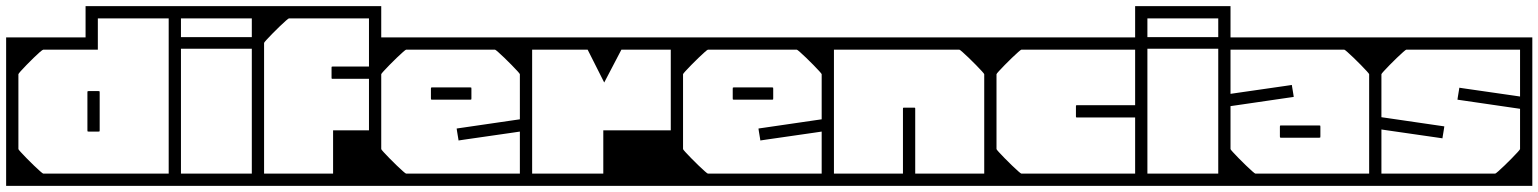

<svg xmlns="http://www.w3.org/2000/svg" viewBox="-40 -606 5016 626"><path d="M-20 -358H20Q20 -330.5 20 -314Q20 -297.5 20 -282.2Q20 -267 20 -243Q20 -243 20 -243Q20 -243 20 -243Q20 -243 20 -243Q20 -243 20 -243Q20 -218 20 -205Q20 -192 20 -183.2Q20 -174.5 20 -162.8Q20 -151 20 -128H-20ZM550 -358V-128H510Q510 -151 510 -162.8Q510 -174.5 510 -183.2Q510 -192 510 -205Q510 -218 510 -243Q510 -243 510 -243Q510 -243 510 -243Q510 -243 510 -243Q510 -243 510 -243Q510 -267 510 -282.2Q510 -297.5 510 -314Q510 -330.5 510 -358ZM-20 -279H20V-120Q20 -118.5 27.8 -110Q35.5 -101.5 47 -89.8Q58.5 -78 70.5 -66.5Q82.5 -55 91 -47.5Q99.5 -40 101 -40Q101 -40 101 -40Q101 -40 101 -40Q101 -40 101 -40Q101 -40 118.2 -40Q135.5 -40 161 -40Q186.5 -40 212 -40Q237.5 -40 254.8 -40Q272 -40 272 -40Q272 -30.5 272 -20.2Q272 -10 272 0Q272 0 272 0Q272 0 272 0Q272 0 272 0Q272 0 272 0Q272 0 272 0Q268.5 0 246 0Q223.5 0 190.2 0Q157 0 120.8 0Q84.5 0 52.5 0Q20.5 0 0.2 0Q-20 0 -20 0Q-20 0 -20 0Q-20 0 -20 0Q-20 0 -20 0Q-20 0 -20 0Q-20 0 -20 -20.2Q-20 -40.5 -20 -72.2Q-20 -104 -20 -139.5Q-20 -175 -20 -206.8Q-20 -238.5 -20 -258.8Q-20 -279 -20 -279ZM550 -296H510V-546Q510 -546 510 -546Q510 -546 510 -546Q510 -546 492 -546Q474 -546 450.5 -546Q427 -546 409 -546Q391 -546 391 -546Q391 -546 374 -546Q357 -546 335 -546Q313 -546 296 -546Q279 -546 279 -546Q279 -546 279 -546Q279 -546 279 -546V-444Q279 -444 279 -444Q279 -444 279 -444Q279 -444 279 -444Q279 -444 279 -444Q279 -444 264 -444Q249 -444 226 -444Q203 -444 177.8 -444Q152.5 -444 131.8 -444Q111 -444 101 -444Q101 -444 101 -444Q101 -444 101 -444Q101 -444 101 -444Q99 -444 90.2 -436.5Q81.5 -429 69.8 -417.5Q58 -406 46.5 -394.2Q35 -382.5 27.5 -374Q20 -365.5 20 -364Q20 -364 20 -364Q20 -364 20 -364V-287H-20V-484Q18.5 -484 46.2 -484Q74 -484 95.8 -484Q117.5 -484 136 -484Q154.5 -484 174 -484Q189.5 -484 203.2 -484Q217 -484 226.5 -484Q236 -484 239 -484V-586Q239 -586 254 -586Q269 -586 291.2 -586Q313.5 -586 336 -586Q358.5 -586 374.2 -586Q390 -586 391 -586Q391 -586 391 -586Q391 -586 391 -586Q391 -586 391 -586Q391 -586 391 -586Q391 -586 391 -586Q391 -586 391 -586Q391 -586 391 -586Q391 -586 391 -586Q391 -586 391 -586Q391 -586 391 -586Q392 -586 408.5 -586Q425 -586 448.5 -586Q472 -586 495.2 -586Q518.5 -586 534.2 -586Q550 -586 550 -586ZM550 -279Q550 -279 550 -258.8Q550 -238.5 550 -206.8Q550 -175 550 -139.5Q550 -104 550 -72.2Q550 -40.5 550 -20.2Q550 0 550 0Q550 0 550 0Q550 0 550 0Q550 0 550 0Q550 0 550 0Q550 0 529 0Q508 0 474.8 0Q441.5 0 404 0Q366.5 0 333.2 0Q300 0 279 0Q258 0 258 0Q258 0 258 0Q258 0 258 0Q258 0 258 0Q258 0 258 0Q258 0 258 0Q258 -10 258 -20.2Q258 -30.5 258 -40Q258 -40 276.2 -40Q294.5 -40 323.2 -40Q352 -40 384 -40Q416 -40 444.8 -40Q473.5 -40 491.8 -40Q510 -40 510 -40Q510 -40 510 -40Q510 -40 510 -40Q510 -40 510 -40Q510 -40 510 -40Q510 -40 510 -40Q510 -40 510 -40Q510 -40 510 -40Q510 -40 510 -40Q510 -40 510 -40Q510 -40 510 -40Q510 -40 510 -40Q510 -40 510 -40Q510 -40 510 -40Q510 -40 510 -57.2Q510 -74.5 510 -101.8Q510 -129 510 -159.5Q510 -190 510 -217.2Q510 -244.5 510 -261.8Q510 -279 510 -279ZM245 -181Q245 -181 245 -199.8Q245 -218.5 245 -243Q245 -267.5 245 -286.2Q245 -305 245 -305Q245 -305 245 -305Q245 -305 245 -305Q245 -308 245.5 -308.5Q246 -309 249 -309Q254.5 -309 259.8 -309Q265 -309 270.2 -309Q275.5 -309 281 -309Q284 -309 284.5 -308.5Q285 -308 285 -305Q285 -305 285 -305Q285 -305 285 -305Q285 -305 285 -286.2Q285 -267.5 285 -243Q285 -218.5 285 -199.8Q285 -181 285 -181Q285 -181 285 -181Q285 -181 285 -181Q285 -181 285 -181Q285 -181 285 -181Q285 -181 285 -181Q285 -181 285 -181Q285 -181 285 -181Q285 -178 284.5 -177.5Q284 -177 281 -177Q273 -177 265.2 -177Q257.5 -177 249 -177Q246 -177 245.5 -177.5Q245 -178 245 -181Q245 -181 245 -181Q245 -181 245 -181Q245 -181 245 -181Q245 -181 245 -181Q245 -181 245 -181Q245 -181 245 -181Q245 -181 245 -181Z M821 -249Q821 -228.5 821 -204.2Q821 -180 821 -153.8Q821 -127.5 821 -100.8Q821 -74 821 -48.5Q821 -23 821 0Q821 0 805.2 0Q789.5 0 766.2 0Q743 0 719.8 0Q696.5 0 680.8 0Q665 0 665 0Q665 0 665 0Q665 0 665 0Q665 0 665 0Q665 0 665 0Q661.5 -7.5 661.5 -20Q661.5 -32.5 665 -40Q675.5 -40 688.5 -40Q701.5 -40 716.2 -40Q731 -40 747.5 -40Q764 -40 781 -40Q781 -40 781 -40Q781 -40 781 -40Q781 -40 781 -40Q781 -40 781 -40Q781 -40 781 -40Q781 -40 781 -40Q781 -40 781 -40Q781 -40 781 -40Q781 -40 781 -61Q781 -82 781 -113.2Q781 -144.5 781 -175.8Q781 -207 781 -228Q781 -249 781 -249ZM510 -249H550Q550 -249 550 -228Q550 -207 550 -175.8Q550 -144.5 550 -113.2Q550 -82 550 -61Q550 -40 550 -40Q550 -40 550 -40Q550 -40 550 -40Q550 -40 550 -40Q550 -40 550 -40Q550 -40 550 -40Q550 -40 550 -40Q550 -40 550 -40Q550 -40 550 -40Q567.5 -40 583.8 -40Q600 -40 614.8 -40Q629.5 -40 642.5 -40Q655.5 -40 666 -40Q670 -32.5 670 -20Q670 -7.5 666 0Q666 0 666 0Q666 0 666 0Q666 0 666 0Q666 0 666 0Q666 0 650.2 0Q634.5 0 611.2 0Q588 0 564.8 0Q541.5 0 525.8 0Q510 0 510 0Q510 -23 510 -48.5Q510 -74 510 -100.8Q510 -127.5 510 -153.8Q510 -180 510 -204.2Q510 -228.5 510 -249ZM510 -358H550Q550 -330.5 550 -314Q550 -297.5 550 -282.2Q550 -267 550 -243Q550 -243 550 -243Q550 -243 550 -243Q550 -243 550 -243Q550 -243 550 -243Q550 -218 550 -205Q550 -192 550 -183.2Q550 -174.5 550 -162.8Q550 -151 550 -128H510ZM821 -358V-128H781Q781 -151 781 -162.8Q781 -174.5 781 -183.2Q781 -192 781 -205Q781 -218 781 -243Q781 -243 781 -243Q781 -243 781 -243Q781 -243 781 -243Q781 -243 781 -243Q781 -267 781 -282.2Q781 -297.5 781 -314Q781 -330.5 781 -358ZM821 -337H781Q781 -337 781 -358Q781 -379 781 -410.2Q781 -441.5 781 -472.8Q781 -504 781 -525Q781 -546 781 -546Q781 -546 781 -546Q781 -546 781 -546Q781 -546 781 -546Q781 -546 781 -546Q781 -546 781 -546Q781 -546 781 -546Q781 -546 781 -546Q781 -546 781 -546Q764 -546 747.5 -546Q731 -546 716.2 -546Q701.5 -546 688.5 -546Q675.5 -546 665 -546Q661.5 -553.5 661.5 -566Q661.5 -578.5 665 -586Q665 -586 665 -586Q665 -586 665 -586Q665 -586 665 -586Q665 -586 665 -586Q665 -586 680.8 -586Q696.5 -586 719.8 -586Q743 -586 766.2 -586Q789.5 -586 805.2 -586Q821 -586 821 -586Q821 -563 821 -537.5Q821 -512 821 -485.2Q821 -458.5 821 -432.2Q821 -406 821 -381.8Q821 -357.5 821 -337ZM510 -337Q510 -357.5 510 -381.8Q510 -406 510 -432.2Q510 -458.5 510 -485.2Q510 -512 510 -537.5Q510 -563 510 -586Q510 -586 525.8 -586Q541.5 -586 564.8 -586Q588 -586 611.2 -586Q634.5 -586 650.2 -586Q666 -586 666 -586Q666 -586 666 -586Q666 -586 666 -586Q666 -586 666 -586Q666 -586 666 -586Q670 -578.5 670 -566Q670 -553.5 666 -546Q655.5 -546 642.5 -546Q629.5 -546 614.8 -546Q600 -546 583.8 -546Q567.5 -546 550 -546Q550 -546 550 -546Q550 -546 550 -546Q550 -546 550 -546Q550 -546 550 -546Q550 -546 550 -546Q550 -546 550 -546Q550 -546 550 -546Q550 -546 550 -546Q550 -546 550 -525Q550 -504 550 -472.8Q550 -441.5 550 -410.2Q550 -379 550 -358Q550 -337 550 -337ZM821 -307H781Q781 -322 781 -337.8Q781 -353.5 781 -367Q781 -380.5 781 -388.8Q781 -397 781 -397Q781 -397 781 -397Q781 -397 781 -397Q781 -397 781 -398.5Q781 -400 781 -404.8Q781 -409.5 781 -419.8Q781 -430 781 -447Q781 -447 781 -447Q781 -447 781 -447Q781 -447 763.8 -447Q746.5 -447 723.5 -447Q700.5 -447 683.2 -447Q666 -447 666 -447Q666 -447 666 -452.8Q666 -458.5 666 -466Q666 -473.5 666 -479.2Q666 -485 666 -485Q673 -485 681.5 -485Q690 -485 702.8 -485Q715.5 -485 733.5 -485Q751.5 -485 777 -485Q780.5 -485 787.5 -485Q794.5 -485 801 -485Q807.5 -485 810 -485Q812 -485 813.8 -485Q815.5 -485 817.2 -485Q819 -485 821 -485Q821 -469.5 821 -445.5Q821 -421.5 821 -395Q821 -368.5 821 -345Q821 -321.5 821 -307ZM510 -307Q510 -321.5 510 -345Q510 -368.5 510 -395Q510 -421.5 510 -445.5Q510 -469.5 510 -485Q512 -485 513.8 -485Q515.5 -485 517.2 -485Q519 -485 521 -485Q523.5 -485 530 -485Q536.5 -485 543.5 -485Q550.5 -485 554 -485Q571 -485 584.8 -485Q598.5 -485 609.2 -485Q620 -485 628.8 -485Q637.5 -485 644.2 -485Q651 -485 656.2 -485Q661.5 -485 666 -485Q666 -485 666 -479.2Q666 -473.5 666 -466Q666 -458.5 666 -452.8Q666 -447 666 -447Q666 -447 654.2 -447Q642.5 -447 625.2 -447Q608 -447 590.8 -447Q573.5 -447 561.8 -447Q550 -447 550 -447Q550 -447 550 -447Q550 -447 550 -447Q550 -430 550 -419.8Q550 -409.5 550 -404.8Q550 -400 550 -398.5Q550 -397 550 -397Q550 -397 550 -397Q550 -397 550 -397Q550 -397 550 -388.8Q550 -380.5 550 -367Q550 -353.5 550 -337.8Q550 -322 550 -307Z M1041 -385Q1041 -387 1041.2 -387.8Q1041.5 -388.5 1042.2 -388.8Q1043 -389 1045 -389Q1045 -389 1060.5 -389Q1076 -389 1099 -389Q1122 -389 1145 -389Q1168 -389 1183.5 -389Q1199 -389 1199 -389Q1199 -389 1199 -389Q1199 -389 1199 -389Q1199 -389 1199 -389Q1199 -389 1199 -389Q1199 -389 1199 -389Q1202 -389 1202.5 -388.5Q1203 -388 1203 -385Q1203 -385 1203 -381.8Q1203 -378.5 1203 -373.8Q1203 -369 1203 -364.2Q1203 -359.5 1203 -356.2Q1203 -353 1203 -353Q1203 -350 1202.5 -349.5Q1202 -349 1199 -349Q1199 -349 1199 -349Q1199 -349 1199 -349Q1199 -349 1199 -349Q1199 -349 1199 -349Q1199 -349 1199 -349Q1199 -349 1183.5 -349Q1168 -349 1145 -349Q1122 -349 1099 -349Q1076 -349 1060.5 -349Q1045 -349 1045 -349Q1043 -349 1042.2 -349.2Q1041.5 -349.5 1041.2 -350.2Q1041 -351 1041 -353Q1041 -353 1041 -361Q1041 -369 1041 -377Q1041 -385 1041 -385ZM781 -307Q781 -330 781 -352.8Q781 -375.5 781 -398.5Q781 -421.5 781 -444.8Q781 -468 781 -491.2Q781 -514.5 781 -538.2Q781 -562 781 -586Q781 -586 781 -586Q781 -586 781 -586Q781 -586 803 -586Q825 -586 857.5 -586Q890 -586 922.5 -586Q955 -586 977 -586Q999 -586 999 -586Q999 -586 999 -586Q999 -586 999 -586Q999 -586 999 -586Q999 -586 999 -586Q999 -586 999 -586Q999 -576.5 999 -566.2Q999 -556 999 -546Q997.5 -546 989 -546Q980.5 -546 968.5 -546Q956.5 -546 943.2 -546Q930 -546 919 -546Q908 -546 902 -546Q902 -546 902 -546Q902 -546 902 -546Q902 -546 902 -546Q900.5 -546 892 -538.5Q883.5 -531 871.5 -519.5Q859.5 -508 848 -496.2Q836.5 -484.5 828.8 -476Q821 -467.5 821 -466V-307ZM1203 -307H1163Q1163 -307 1163 -331.2Q1163 -355.5 1163 -391Q1163 -426.5 1163 -462Q1163 -497.5 1163 -521.8Q1163 -546 1163 -546Q1163 -546 1163 -546Q1163 -546 1163 -546Q1163 -546 1163 -546Q1163 -546 1163 -546Q1163 -546 1163 -546Q1163 -546 1163 -546Q1163 -546 1163 -546Q1163 -546 1163 -546Q1163 -546 1163 -546Q1163 -546 1163 -546Q1163 -546 1163 -546Q1163 -546 1145 -546Q1127 -546 1100.5 -546Q1074 -546 1047.5 -546Q1021 -546 1003 -546Q985 -546 985 -546Q985 -556 985 -566.2Q985 -576.5 985 -586Q985 -586 985 -586Q985 -586 985 -586Q985 -586 985 -586Q985 -586 985 -586Q985 -586 985 -586Q985 -586 1007 -586Q1029 -586 1061.5 -586Q1094 -586 1126.5 -586Q1159 -586 1181 -586Q1203 -586 1203 -586Q1203 -586 1203 -586Q1203 -586 1203 -586Q1203 -586 1203 -586Q1203 -586 1203 -565.8Q1203 -545.5 1203 -513.8Q1203 -482 1203 -446.5Q1203 -411 1203 -379.2Q1203 -347.5 1203 -327.2Q1203 -307 1203 -307ZM985 0Q985 0 985 0Q985 0 985 0Q985 0 985 0Q985 0 985 0Q985 0 985 0Q984 0 963 0Q942 0 911.8 0Q881.5 0 851.5 0Q821.5 0 801.2 0Q781 0 781 0Q781 0 781 0Q781 0 781 0Q781 0 781 0Q781 -37 781 -74.5Q781 -112 781 -147.2Q781 -182.5 781 -213.2Q781 -244 781 -268H821V-40Q821 -40 821 -40Q821 -40 821 -40Q821 -40 821 -40Q821 -40 821 -40Q821 -40 821 -40Q821 -40 821 -40Q821 -40 837.8 -40Q854.5 -40 876.5 -40Q898.5 -40 915.2 -40Q932 -40 932 -40Q932 -40 949.2 -40Q966.5 -40 989 -40Q1011.5 -40 1028.8 -40Q1046 -40 1046 -40Q1046 -40 1046 -40Q1046 -40 1046 -40Q1046 -40 1046 -40Q1046 -40 1046 -40Q1046 -40 1046 -54.2Q1046 -68.5 1046 -89.5Q1046 -110.5 1046 -131.5Q1046 -152.5 1046 -166.8Q1046 -181 1046 -181Q1046 -181 1046 -181Q1046 -181 1046 -181Q1046 -181 1046 -181Q1046 -181 1046 -181Q1046 -181 1046 -181Q1046 -181 1063.8 -181Q1081.5 -181 1104.5 -181Q1127.5 -181 1145.2 -181Q1163 -181 1163 -181Q1163 -181 1163 -181Q1163 -181 1163 -181Q1163 -181 1163 -181Q1163 -181 1163 -194Q1163 -207 1163 -226Q1163 -245 1163 -264Q1163 -283 1163 -296Q1163 -309 1163 -309Q1163 -309 1163 -309Q1163 -309 1163 -309H1203Q1203 -290.5 1203 -272.5Q1203 -254.5 1203 -224.2Q1203 -194 1203 -141Q1203 -88 1203 0Q1203 0 1203 0Q1203 0 1203 0Q1203 0 1181.2 0Q1159.5 0 1127.5 0Q1095.5 0 1063.2 0Q1031 0 1008.5 0Q986 0 985 0Q985 0 985 0Q985 0 985 0Q985 0 985 0Q985 0 985 0Q985 0 985 0ZM781 -358H821Q821 -330.5 821 -314Q821 -297.5 821 -282.2Q821 -267 821 -243Q821 -243 821 -243Q821 -243 821 -243Q821 -243 821 -243Q821 -243 821 -243Q821 -218 821 -205Q821 -192 821 -183.2Q821 -174.5 821 -162.8Q821 -151 821 -128H781Z M1163 -205Q1163 -228 1163 -257Q1163 -286 1163 -317.5Q1163 -349 1163 -378.5Q1163 -408 1163 -432Q1163 -456 1163 -470Q1163 -484 1163 -484Q1163 -484 1163 -484Q1163 -484 1163 -484Q1163 -484 1163 -484Q1163 -484 1163 -484Q1163 -484 1182.8 -484Q1202.5 -484 1233.2 -484Q1264 -484 1299 -484Q1334 -484 1364.8 -484Q1395.5 -484 1415.2 -484Q1435 -484 1435 -484Q1435 -484 1435 -484Q1435 -484 1435 -484Q1435 -484 1435 -484Q1435 -484 1435 -484Q1435 -484 1435 -484Q1435 -474.5 1435 -464.2Q1435 -454 1435 -444Q1432.5 -444 1418.5 -444Q1404.5 -444 1384.2 -444Q1364 -444 1343.2 -444Q1322.5 -444 1306.2 -444Q1290 -444 1284 -444Q1284 -444 1284 -444Q1284 -444 1284 -444Q1284 -444 1284 -444Q1284 -444 1284 -444Q1282.5 -444 1274 -436.5Q1265.5 -429 1253.5 -417.5Q1241.5 -406 1230 -394.2Q1218.5 -382.5 1210.8 -374Q1203 -365.5 1203 -364V-205ZM1163 -357H1203Q1203 -329.5 1203 -313Q1203 -296.5 1203 -281.2Q1203 -266 1203 -242Q1203 -242 1203 -242Q1203 -242 1203 -242Q1203 -242 1203 -242Q1203 -242 1203 -242Q1203 -217 1203 -204Q1203 -191 1203 -182.2Q1203 -173.5 1203 -161.8Q1203 -150 1203 -127H1163ZM1163 -279H1203V-120Q1203 -118.5 1210.8 -110Q1218.5 -101.5 1230 -89.8Q1241.5 -78 1253.5 -66.5Q1265.5 -55 1274 -47.5Q1282.5 -40 1284 -40Q1284 -40 1284 -40Q1284 -40 1284 -40Q1284 -40 1284 -40Q1284 -40 1284 -40Q1290 -40 1306.2 -40Q1322.5 -40 1343.2 -40Q1364 -40 1384.2 -40Q1404.5 -40 1418.5 -40Q1432.5 -40 1435 -40Q1435 -30.5 1435 -20.2Q1435 -10 1435 0Q1435 0 1435 0Q1435 0 1435 0Q1435 0 1435 0Q1435 0 1435 0Q1435 0 1435 0Q1435 0 1415.2 0Q1395.5 0 1364.8 0Q1334 0 1299 0Q1264 0 1233.2 0Q1202.5 0 1182.8 0Q1163 0 1163 0Q1163 0 1163 0Q1163 0 1163 0Q1163 0 1163 0Q1163 0 1163 0Q1163 0 1163 -14Q1163 -28 1163 -52Q1163 -76 1163 -105.5Q1163 -135 1163 -166.2Q1163 -197.5 1163 -227Q1163 -256.5 1163 -279ZM1695 -205H1655V-364Q1655 -365.5 1647.2 -374Q1639.5 -382.5 1628 -394.2Q1616.5 -406 1604.5 -417.5Q1592.5 -429 1584 -436.5Q1575.5 -444 1574 -444Q1574 -444 1574 -444Q1574 -444 1574 -444Q1574 -444 1574 -444Q1574 -444 1574 -444Q1568 -444 1551.8 -444Q1535.5 -444 1514.8 -444Q1494 -444 1473.8 -444Q1453.5 -444 1439.5 -444Q1425.5 -444 1423 -444Q1423 -454 1423 -464.2Q1423 -474.5 1423 -484Q1423 -484 1423 -484Q1423 -484 1423 -484Q1423 -484 1423 -484Q1423 -484 1423 -484Q1423 -484 1423 -484Q1423 -484 1442.8 -484Q1462.5 -484 1493.2 -484Q1524 -484 1559 -484Q1594 -484 1624.8 -484Q1655.5 -484 1675.2 -484Q1695 -484 1695 -484Q1695 -484 1695 -484Q1695 -484 1695 -484Q1695 -484 1695 -484Q1695 -484 1695 -484Q1695 -484 1695 -470Q1695 -456 1695 -432Q1695 -408 1695 -378.5Q1695 -349 1695 -317.5Q1695 -286 1695 -257Q1695 -228 1695 -205ZM1695 -249Q1695 -249 1695 -231Q1695 -213 1695 -184.8Q1695 -156.5 1695 -124.5Q1695 -92.5 1695 -64.2Q1695 -36 1695 -18Q1695 0 1695 0Q1695 0 1695 0Q1695 0 1695 0Q1695 0 1695 0Q1695 0 1695 0Q1695 0 1675.2 0Q1655.5 0 1624.8 0Q1594 0 1559 0Q1524 0 1493.2 0Q1462.5 0 1442.8 0Q1423 0 1423 0Q1423 0 1423 0Q1423 0 1423 0Q1423 0 1423 0Q1423 0 1423 0Q1423 0 1423 0Q1423 -10 1423 -20.2Q1423 -30.5 1423 -40Q1423 -40 1446.5 -40Q1470 -40 1504.5 -40Q1539 -40 1573.5 -40Q1608 -40 1631.5 -40Q1655 -40 1655 -40Q1655 -40 1655 -40Q1655 -40 1655 -40Q1655 -40 1655 -40Q1655 -40 1655 -40Q1655 -40 1655 -40Q1655 -40 1655 -40Q1655 -40 1655 -40Q1655 -40 1655 -40Q1655 -40 1655 -40Q1655 -40 1655 -40Q1655 -40 1655 -40Q1655 -40 1655 -61Q1655 -82 1655 -113.2Q1655 -144.5 1655 -175.8Q1655 -207 1655 -228Q1655 -249 1655 -249ZM1493 -321Q1493 -321 1493 -321Q1493 -321 1493 -321Q1493 -321 1493 -321Q1493 -321 1493 -321Q1493 -321 1493 -321Q1493 -321 1493 -321Q1493 -321 1493 -321Q1496 -321 1496.5 -320.5Q1497 -320 1497 -317Q1497 -311.5 1497 -306.2Q1497 -301 1497 -295.8Q1497 -290.5 1497 -285Q1497 -282 1496.5 -281.5Q1496 -281 1493 -281Q1493 -281 1493 -281Q1493 -281 1493 -281Q1493 -281 1493 -281Q1493 -281 1493 -281Q1493 -281 1493 -281Q1493 -281 1493 -281Q1493 -281 1493 -281Q1493 -281 1474.2 -281Q1455.5 -281 1431 -281Q1406.5 -281 1387.8 -281Q1369 -281 1369 -281Q1369 -281 1369 -281Q1369 -281 1369 -281Q1366 -281 1365.5 -281.5Q1365 -282 1365 -285Q1365 -290.5 1365 -295.8Q1365 -301 1365 -306.2Q1365 -311.5 1365 -317Q1365 -320 1365.5 -320.5Q1366 -321 1369 -321Q1369 -321 1369 -321Q1369 -321 1369 -321Q1369 -321 1387.8 -321Q1406.5 -321 1431 -321Q1455.5 -321 1474.2 -321Q1493 -321 1493 -321ZM1674 -163H1655Q1655 -163 1655 -166.5Q1655 -170 1655 -173.5Q1655 -177 1655 -177Q1655 -177 1634.8 -174Q1614.5 -171 1584.8 -166.8Q1555 -162.5 1525.2 -158.2Q1495.5 -154 1475.2 -151Q1455 -148 1455 -148Q1455 -148 1454.8 -150Q1454.5 -152 1453.8 -156.2Q1453 -160.5 1452 -167Q1451 -173.5 1450.2 -178Q1449.5 -182.5 1449.2 -184.8Q1449 -187 1449 -187Q1449 -187 1469.8 -190Q1490.5 -193 1521.2 -197.5Q1552 -202 1582.8 -206.5Q1613.5 -211 1634.2 -214Q1655 -217 1655 -217Q1655 -217 1655 -221.8Q1655 -226.5 1655 -231.2Q1655 -236 1655 -236H1674Z M1941 0Q1941 0 1941 0Q1941 0 1941 0Q1941 0 1941 0Q1941 0 1941 0Q1941 0 1941 0Q1941 0 1941 0Q1939 0 1917.5 0Q1896 0 1863.5 0Q1831 0 1795 0Q1759 0 1727 0Q1695 0 1675 0Q1655 0 1655 0Q1655 0 1655 0Q1655 0 1655 0Q1655 0 1655 0V-258H1695V-40Q1695 -40 1695 -40Q1695 -40 1695 -40Q1695 -40 1695 -40Q1695 -40 1712.5 -40Q1730 -40 1753 -40Q1776 -40 1793.5 -40Q1811 -40 1811 -40Q1811 -40 1811 -40Q1811 -40 1811 -40Q1811 -40 1811 -40Q1811 -40 1811 -40Q1811 -40 1811 -40Q1811 -40 1828.5 -40Q1846 -40 1869 -40Q1892 -40 1909.5 -40Q1927 -40 1927 -40Q1927 -40 1927 -40Q1927 -40 1927 -40Q1927 -40 1927 -42.5Q1927 -45 1927 -57.5Q1927 -70 1927 -99Q1927 -128 1927 -181Q1927 -181 1927 -181Q1927 -181 1927 -181Q1927 -181 1927 -181Q1927 -181 1927 -181Q1927 -181 1927 -181Q1927 -181 1949.2 -181Q1971.5 -181 2004.2 -181Q2037 -181 2069.8 -181Q2102.5 -181 2124.8 -181Q2147 -181 2147 -181Q2147 -181 2147 -181Q2147 -181 2147 -181Q2147 -181 2147 -181Q2147 -181 2147 -181Q2147 -181 2147 -181Q2147 -181 2147 -197Q2147 -213 2147 -236.5Q2147 -260 2147 -283.5Q2147 -307 2147 -323Q2147 -339 2147 -339Q2147 -339 2147 -339Q2147 -339 2147 -339Q2147 -339 2147 -339Q2147 -339 2147 -339Q2147 -339 2147 -339H2187V0Q2187 0 2169.8 0Q2152.5 0 2125 0Q2097.5 0 2066.2 0Q2035 0 2007 0Q1979 0 1960.8 0Q1942.5 0 1941 0Q1941 0 1941 0Q1941 0 1941 0Q1941 0 1941 0Q1941 0 1941 0ZM1655 -235Q1655 -235 1655 -253Q1655 -271 1655 -299.2Q1655 -327.5 1655 -359.5Q1655 -391.5 1655 -419.8Q1655 -448 1655 -466Q1655 -484 1655 -484Q1655 -484 1655 -484Q1655 -484 1655 -484Q1655 -484 1655 -484Q1655 -484 1674.8 -484Q1694.5 -484 1726 -484Q1757.5 -484 1792.5 -484Q1827.5 -484 1859 -484Q1890.5 -484 1910.2 -484Q1930 -484 1930 -484Q1930 -484 1930 -484Q1930 -484 1930 -484Q1930 -484 1930 -484Q1930 -484 1930 -484Q1930 -484 1930 -484Q1930 -484 1930 -484Q1930 -484 1930 -484Q1930 -484 1930 -484Q1930 -484 1930 -484Q1930 -478.5 1930 -465Q1930 -451.5 1930 -434Q1930 -416.5 1930 -398Q1930 -379.5 1930 -363.2Q1930 -347 1930 -337Q1930 -337 1921.8 -353.2Q1913.5 -369.5 1903 -390.5Q1892.5 -411.5 1884.2 -427.8Q1876 -444 1876 -444Q1876 -444 1857.8 -444Q1839.5 -444 1812.5 -444Q1785.5 -444 1758.5 -444Q1731.5 -444 1713.2 -444Q1695 -444 1695 -444Q1695 -444 1695 -444Q1695 -444 1695 -444Q1695 -444 1695 -444Q1695 -444 1695 -444Q1695 -444 1695 -444Q1695 -444 1695 -444Q1695 -444 1695 -444Q1695 -444 1695 -444Q1695 -444 1695 -444Q1695 -444 1695 -444Q1695 -444 1695 -444Q1695 -444 1695 -423Q1695 -402 1695 -370.8Q1695 -339.5 1695 -308.2Q1695 -277 1695 -256Q1695 -235 1695 -235ZM2187 -283H2147Q2147 -283 2147 -283Q2147 -283 2147 -283Q2147 -283 2147 -283Q2147 -283 2147 -283Q2147 -283 2147 -284.5Q2147 -286 2147 -293.2Q2147 -300.5 2147 -317.5Q2147 -334.5 2147 -365Q2147 -395.5 2147 -444Q2147 -444 2147 -444Q2147 -444 2147 -444Q2147 -444 2147 -444Q2147 -444 2147 -444Q2147 -444 2135.2 -444Q2123.5 -444 2105.2 -444Q2087 -444 2066.5 -444Q2046 -444 2027.8 -444Q2009.5 -444 1997.8 -444Q1986 -444 1986 -444Q1986 -444 1977.5 -427.8Q1969 -411.5 1958 -390.5Q1947 -369.5 1938.5 -353.2Q1930 -337 1930 -337Q1930 -337 1930 -337Q1930 -337 1930 -337Q1930 -337 1930 -337Q1930 -337 1927.8 -353.2Q1925.5 -369.5 1922.8 -390.5Q1920 -411.5 1917.8 -427.8Q1915.5 -444 1915.5 -444Q1915.5 -444 1915.5 -448Q1915.5 -452 1915.5 -458Q1915.5 -464 1915.5 -470Q1915.5 -476 1915.5 -480Q1915.5 -484 1915.5 -484Q1915.5 -484 1915.5 -484Q1915.5 -484 1915.5 -484Q1915.5 -484 1915.5 -484Q1915.5 -484 1915.5 -484Q1915.5 -484 1935 -484Q1954.5 -484 1985.5 -484Q2016.5 -484 2051.2 -484Q2086 -484 2117 -484Q2148 -484 2167.5 -484Q2187 -484 2187 -484Q2187 -484 2187 -484Q2187 -484 2187 -484Q2187 -484 2187 -484Q2187 -484 2187 -484Q2187 -484 2187 -484Q2187 -484 2187 -484Q2187 -484 2187 -484Q2187 -484 2187 -484Q2187 -484 2187 -484Q2187 -484 2187 -484Q2187 -484 2187 -484Q2187 -484 2187 -484Q2187 -484 2187 -469.5Q2187 -455 2187 -432Q2187 -409 2187 -383.5Q2187 -358 2187 -335Q2187 -312 2187 -297.5Q2187 -283 2187 -283Z M2147 -205Q2147 -228 2147 -257Q2147 -286 2147 -317.5Q2147 -349 2147 -378.5Q2147 -408 2147 -432Q2147 -456 2147 -470Q2147 -484 2147 -484Q2147 -484 2147 -484Q2147 -484 2147 -484Q2147 -484 2147 -484Q2147 -484 2147 -484Q2147 -484 2166.8 -484Q2186.5 -484 2217.2 -484Q2248 -484 2283 -484Q2318 -484 2348.8 -484Q2379.5 -484 2399.2 -484Q2419 -484 2419 -484Q2419 -484 2419 -484Q2419 -484 2419 -484Q2419 -484 2419 -484Q2419 -484 2419 -484Q2419 -484 2419 -484Q2419 -474.5 2419 -464.2Q2419 -454 2419 -444Q2416.5 -444 2402.5 -444Q2388.5 -444 2368.2 -444Q2348 -444 2327.2 -444Q2306.5 -444 2290.2 -444Q2274 -444 2268 -444Q2268 -444 2268 -444Q2268 -444 2268 -444Q2268 -444 2268 -444Q2268 -444 2268 -444Q2266.5 -444 2258 -436.5Q2249.5 -429 2237.5 -417.5Q2225.5 -406 2214 -394.2Q2202.5 -382.5 2194.8 -374Q2187 -365.5 2187 -364V-205ZM2147 -357H2187Q2187 -329.5 2187 -313Q2187 -296.5 2187 -281.2Q2187 -266 2187 -242Q2187 -242 2187 -242Q2187 -242 2187 -242Q2187 -242 2187 -242Q2187 -242 2187 -242Q2187 -217 2187 -204Q2187 -191 2187 -182.2Q2187 -173.5 2187 -161.8Q2187 -150 2187 -127H2147ZM2147 -279H2187V-120Q2187 -118.5 2194.8 -110Q2202.5 -101.5 2214 -89.8Q2225.5 -78 2237.5 -66.5Q2249.5 -55 2258 -47.5Q2266.5 -40 2268 -40Q2268 -40 2268 -40Q2268 -40 2268 -40Q2268 -40 2268 -40Q2268 -40 2268 -40Q2274 -40 2290.2 -40Q2306.5 -40 2327.2 -40Q2348 -40 2368.2 -40Q2388.5 -40 2402.5 -40Q2416.5 -40 2419 -40Q2419 -30.5 2419 -20.2Q2419 -10 2419 0Q2419 0 2419 0Q2419 0 2419 0Q2419 0 2419 0Q2419 0 2419 0Q2419 0 2419 0Q2419 0 2399.2 0Q2379.5 0 2348.8 0Q2318 0 2283 0Q2248 0 2217.2 0Q2186.5 0 2166.8 0Q2147 0 2147 0Q2147 0 2147 0Q2147 0 2147 0Q2147 0 2147 0Q2147 0 2147 0Q2147 0 2147 -14Q2147 -28 2147 -52Q2147 -76 2147 -105.5Q2147 -135 2147 -166.2Q2147 -197.5 2147 -227Q2147 -256.5 2147 -279ZM2679 -205H2639V-364Q2639 -365.5 2631.2 -374Q2623.5 -382.5 2612 -394.2Q2600.5 -406 2588.5 -417.5Q2576.5 -429 2568 -436.5Q2559.5 -444 2558 -444Q2558 -444 2558 -444Q2558 -444 2558 -444Q2558 -444 2558 -444Q2558 -444 2558 -444Q2552 -444 2535.8 -444Q2519.5 -444 2498.8 -444Q2478 -444 2457.8 -444Q2437.5 -444 2423.5 -444Q2409.5 -444 2407 -444Q2407 -454 2407 -464.2Q2407 -474.5 2407 -484Q2407 -484 2407 -484Q2407 -484 2407 -484Q2407 -484 2407 -484Q2407 -484 2407 -484Q2407 -484 2407 -484Q2407 -484 2426.8 -484Q2446.5 -484 2477.2 -484Q2508 -484 2543 -484Q2578 -484 2608.8 -484Q2639.5 -484 2659.2 -484Q2679 -484 2679 -484Q2679 -484 2679 -484Q2679 -484 2679 -484Q2679 -484 2679 -484Q2679 -484 2679 -484Q2679 -484 2679 -470Q2679 -456 2679 -432Q2679 -408 2679 -378.5Q2679 -349 2679 -317.5Q2679 -286 2679 -257Q2679 -228 2679 -205ZM2679 -249Q2679 -249 2679 -231Q2679 -213 2679 -184.8Q2679 -156.5 2679 -124.5Q2679 -92.5 2679 -64.2Q2679 -36 2679 -18Q2679 0 2679 0Q2679 0 2679 0Q2679 0 2679 0Q2679 0 2679 0Q2679 0 2679 0Q2679 0 2659.2 0Q2639.5 0 2608.8 0Q2578 0 2543 0Q2508 0 2477.2 0Q2446.5 0 2426.8 0Q2407 0 2407 0Q2407 0 2407 0Q2407 0 2407 0Q2407 0 2407 0Q2407 0 2407 0Q2407 0 2407 0Q2407 -10 2407 -20.2Q2407 -30.5 2407 -40Q2407 -40 2430.5 -40Q2454 -40 2488.5 -40Q2523 -40 2557.5 -40Q2592 -40 2615.5 -40Q2639 -40 2639 -40Q2639 -40 2639 -40Q2639 -40 2639 -40Q2639 -40 2639 -40Q2639 -40 2639 -40Q2639 -40 2639 -40Q2639 -40 2639 -40Q2639 -40 2639 -40Q2639 -40 2639 -40Q2639 -40 2639 -40Q2639 -40 2639 -40Q2639 -40 2639 -40Q2639 -40 2639 -61Q2639 -82 2639 -113.2Q2639 -144.5 2639 -175.8Q2639 -207 2639 -228Q2639 -249 2639 -249ZM2477 -321Q2477 -321 2477 -321Q2477 -321 2477 -321Q2477 -321 2477 -321Q2477 -321 2477 -321Q2477 -321 2477 -321Q2477 -321 2477 -321Q2477 -321 2477 -321Q2480 -321 2480.5 -320.5Q2481 -320 2481 -317Q2481 -311.5 2481 -306.2Q2481 -301 2481 -295.8Q2481 -290.5 2481 -285Q2481 -282 2480.5 -281.5Q2480 -281 2477 -281Q2477 -281 2477 -281Q2477 -281 2477 -281Q2477 -281 2477 -281Q2477 -281 2477 -281Q2477 -281 2477 -281Q2477 -281 2477 -281Q2477 -281 2477 -281Q2477 -281 2458.2 -281Q2439.5 -281 2415 -281Q2390.5 -281 2371.8 -281Q2353 -281 2353 -281Q2353 -281 2353 -281Q2353 -281 2353 -281Q2350 -281 2349.5 -281.5Q2349 -282 2349 -285Q2349 -290.5 2349 -295.8Q2349 -301 2349 -306.2Q2349 -311.5 2349 -317Q2349 -320 2349.5 -320.5Q2350 -321 2353 -321Q2353 -321 2353 -321Q2353 -321 2353 -321Q2353 -321 2371.8 -321Q2390.5 -321 2415 -321Q2439.5 -321 2458.2 -321Q2477 -321 2477 -321ZM2658 -163H2639Q2639 -163 2639 -166.5Q2639 -170 2639 -173.5Q2639 -177 2639 -177Q2639 -177 2618.8 -174Q2598.5 -171 2568.8 -166.8Q2539 -162.5 2509.2 -158.2Q2479.5 -154 2459.2 -151Q2439 -148 2439 -148Q2439 -148 2438.8 -150Q2438.5 -152 2437.8 -156.2Q2437 -160.5 2436 -167Q2435 -173.5 2434.2 -178Q2433.5 -182.5 2433.2 -184.8Q2433 -187 2433 -187Q2433 -187 2453.8 -190Q2474.5 -193 2505.2 -197.5Q2536 -202 2566.8 -206.5Q2597.5 -211 2618.2 -214Q2639 -217 2639 -217Q2639 -217 2639 -221.8Q2639 -226.5 2639 -231.2Q2639 -236 2639 -236H2658Z M3209 -128H3169Q3169 -155.5 3169 -172Q3169 -188.5 3169 -203.8Q3169 -219 3169 -243Q3169 -243 3169 -243Q3169 -243 3169 -243Q3169 -243 3169 -243Q3169 -243 3169 -243Q3169 -268 3169 -281Q3169 -294 3169 -302.8Q3169 -311.5 3169 -323.2Q3169 -335 3169 -358H3209ZM2639 -128V-358H2679Q2679 -335 2679 -323.2Q2679 -311.5 2679 -302.8Q2679 -294 2679 -281Q2679 -268 2679 -243Q2679 -243 2679 -243Q2679 -243 2679 -243Q2679 -243 2679 -243Q2679 -243 2679 -243Q2679 -219 2679 -203.8Q2679 -188.5 2679 -172Q2679 -155.5 2679 -128ZM3209 -205H3169V-364Q3169 -365.5 3161.2 -374Q3153.5 -382.5 3142 -394.2Q3130.5 -406 3118.5 -417.5Q3106.5 -429 3098 -436.5Q3089.5 -444 3088 -444Q3088 -444 3088 -444Q3088 -444 3088 -444Q3088 -444 3088 -444Q3088 -444 3070.8 -444Q3053.5 -444 3028 -444Q3002.5 -444 2977 -444Q2951.5 -444 2934.2 -444Q2917 -444 2917 -444Q2917 -454 2917 -464.2Q2917 -474.5 2917 -484Q2917 -484 2917 -484Q2917 -484 2917 -484Q2917 -484 2917 -484Q2917 -484 2917 -484Q2917 -484 2917 -484Q2920.5 -484 2943 -484Q2965.5 -484 2998.8 -484Q3032 -484 3068.2 -484Q3104.5 -484 3136.5 -484Q3168.5 -484 3188.8 -484Q3209 -484 3209 -484Q3209 -484 3209 -484Q3209 -484 3209 -484Q3209 -484 3209 -484Q3209 -484 3209 -484Q3209 -484 3209 -463.8Q3209 -443.5 3209 -411.8Q3209 -380 3209 -344.5Q3209 -309 3209 -277.2Q3209 -245.5 3209 -225.2Q3209 -205 3209 -205ZM3209 -279Q3209 -279 3209 -258.8Q3209 -238.5 3209 -206.8Q3209 -175 3209 -139.5Q3209 -104 3209 -72.2Q3209 -40.5 3209 -20.2Q3209 0 3209 0Q3209 0 3209 0Q3209 0 3209 0Q3209 0 3209 0Q3209 0 3209 0Q3209 0 3188 0Q3167 0 3133.8 0Q3100.5 0 3063 0Q3025.5 0 2992.2 0Q2959 0 2938 0Q2917 0 2917 0Q2917 0 2917 0Q2917 0 2917 0Q2917 0 2917 0Q2917 0 2917 0Q2917 0 2917 0Q2917 -10 2917 -20.2Q2917 -30.5 2917 -40Q2917 -40 2935.2 -40Q2953.5 -40 2982.2 -40Q3011 -40 3043 -40Q3075 -40 3103.8 -40Q3132.5 -40 3150.8 -40Q3169 -40 3169 -40Q3169 -40 3169 -40Q3169 -40 3169 -40Q3169 -40 3169 -40Q3169 -40 3169 -40Q3169 -40 3169 -40Q3169 -40 3169 -40Q3169 -40 3169 -40Q3169 -40 3169 -40Q3169 -40 3169 -40Q3169 -40 3169 -40Q3169 -40 3169 -40Q3169 -40 3169 -40Q3169 -40 3169 -40Q3169 -40 3169 -57.2Q3169 -74.5 3169 -101.8Q3169 -129 3169 -159.5Q3169 -190 3169 -217.2Q3169 -244.5 3169 -261.8Q3169 -279 3169 -279ZM2639 -279H2679Q2679 -279 2679 -261.8Q2679 -244.5 2679 -217.2Q2679 -190 2679 -159.5Q2679 -129 2679 -101.8Q2679 -74.5 2679 -57.2Q2679 -40 2679 -40Q2679 -40 2679 -40Q2679 -40 2679 -40Q2679 -40 2679 -40Q2679 -40 2679 -40Q2679 -40 2679 -40Q2679 -40 2679 -40Q2679 -40 2679 -40Q2679 -40 2679 -40Q2679 -40 2679 -40Q2679 -40 2679 -40Q2679 -40 2679 -40Q2679 -40 2679 -40Q2679 -40 2679 -40Q2679 -40 2697.2 -40Q2715.5 -40 2744.2 -40Q2773 -40 2805 -40Q2837 -40 2865.8 -40Q2894.5 -40 2912.8 -40Q2931 -40 2931 -40Q2931 -30.5 2931 -20.2Q2931 -10 2931 0Q2931 0 2931 0Q2931 0 2931 0Q2931 0 2931 0Q2931 0 2931 0Q2931 0 2931 0Q2931 0 2910 0Q2889 0 2855.8 0Q2822.5 0 2785 0Q2747.5 0 2714.2 0Q2681 0 2660 0Q2639 0 2639 0Q2639 0 2639 0Q2639 0 2639 0Q2639 0 2639 0Q2639 0 2639 0Q2639 0 2639 -20.2Q2639 -40.5 2639 -72.2Q2639 -104 2639 -139.5Q2639 -175 2639 -206.8Q2639 -238.5 2639 -258.8Q2639 -279 2639 -279ZM2639 -205Q2639 -205 2639 -225.2Q2639 -245.5 2639 -277.2Q2639 -309 2639 -344.5Q2639 -380 2639 -411.8Q2639 -443.5 2639 -463.8Q2639 -484 2639 -484Q2639 -484 2639 -484Q2639 -484 2639 -484Q2639 -484 2639 -484Q2639 -484 2639 -484Q2639 -484 2660 -484Q2681 -484 2714.2 -484Q2747.5 -484 2785 -484Q2822.5 -484 2855.8 -484Q2889 -484 2910 -484Q2931 -484 2931 -484Q2931 -484 2931 -484Q2931 -484 2931 -484Q2931 -484 2931 -484Q2931 -484 2931 -484Q2931 -484 2931 -484Q2931 -474.5 2931 -464.2Q2931 -454 2931 -444Q2931 -444 2912.8 -444Q2894.5 -444 2865.8 -444Q2837 -444 2805 -444Q2773 -444 2744.2 -444Q2715.5 -444 2697.2 -444Q2679 -444 2679 -444Q2679 -444 2679 -444Q2679 -444 2679 -444Q2679 -444 2679 -444Q2679 -444 2679 -444Q2679 -444 2679 -444Q2679 -444 2679 -444Q2679 -444 2679 -444Q2679 -444 2679 -444Q2679 -444 2679 -444Q2679 -444 2679 -444Q2679 -444 2679 -444Q2679 -444 2679 -444Q2679 -444 2679 -444Q2679 -444 2679 -426.8Q2679 -409.5 2679 -382.2Q2679 -355 2679 -324.5Q2679 -294 2679 -266.8Q2679 -239.5 2679 -222.2Q2679 -205 2679 -205ZM2908 -33Q2906.5 -33 2905.8 -33Q2905 -33 2904.5 -33.5Q2904 -34 2904 -34.8Q2904 -35.5 2904 -37Q2904 -37 2904 -37Q2904 -37 2904 -37Q2904 -37 2904 -37Q2904 -37 2904 -37Q2904 -37 2904 -37Q2904 -37 2904 -52.5Q2904 -68 2904 -92.2Q2904 -116.5 2904 -144Q2904 -171.5 2904 -195.8Q2904 -220 2904 -235.5Q2904 -251 2904 -251Q2904 -253 2904.2 -253.8Q2904.5 -254.5 2905.2 -254.8Q2906 -255 2908 -255Q2908 -255 2916 -255Q2924 -255 2932 -255Q2940 -255 2940 -255Q2942 -255 2942.8 -254.8Q2943.5 -254.5 2943.8 -253.8Q2944 -253 2944 -251Q2944 -251 2944 -235.5Q2944 -220 2944 -195.8Q2944 -171.5 2944 -144Q2944 -116.5 2944 -92.2Q2944 -68 2944 -52.5Q2944 -37 2944 -37Q2944 -37 2944 -37Q2944 -37 2944 -37Q2944 -37 2944 -37Q2944 -37 2944 -37Q2944 -37 2944 -37Q2944 -35.5 2944 -34.8Q2944 -34 2943.5 -33.5Q2943 -33 2942.2 -33Q2941.5 -33 2940 -33Q2940 -33 2932 -33Q2924 -33 2916 -33Q2908 -33 2908 -33Z M3169 -279H3209V-120Q3209 -118.5 3216.8 -110Q3224.5 -101.5 3236 -89.8Q3247.5 -78 3259.5 -66.5Q3271.5 -55 3280 -47.5Q3288.5 -40 3290 -40Q3290 -40 3290 -40Q3290 -40 3290 -40Q3290 -40 3290 -40Q3290 -40 3290 -40Q3296 -40 3312.2 -40Q3328.5 -40 3349.2 -40Q3370 -40 3390.2 -40Q3410.5 -40 3424.5 -40Q3438.5 -40 3441 -40Q3441 -30.5 3441 -20.2Q3441 -10 3441 0Q3441 0 3441 0Q3441 0 3441 0Q3441 0 3441 0Q3441 0 3441 0Q3441 0 3441 0Q3441 0 3421.2 0Q3401.5 0 3370.8 0Q3340 0 3305 0Q3270 0 3239.2 0Q3208.5 0 3188.8 0Q3169 0 3169 0Q3169 0 3169 0Q3169 0 3169 0Q3169 0 3169 0Q3169 0 3169 0Q3169 0 3169 -14Q3169 -28 3169 -52Q3169 -76 3169 -105.5Q3169 -135 3169 -166.2Q3169 -197.5 3169 -227Q3169 -256.5 3169 -279ZM3169 -205Q3169 -228 3169 -257Q3169 -286 3169 -317.5Q3169 -349 3169 -378.5Q3169 -408 3169 -432Q3169 -456 3169 -470Q3169 -484 3169 -484Q3169 -484 3169 -484Q3169 -484 3169 -484Q3169 -484 3169 -484Q3169 -484 3169 -484Q3169 -484 3188.8 -484Q3208.5 -484 3239.2 -484Q3270 -484 3305 -484Q3340 -484 3370.8 -484Q3401.5 -484 3421.2 -484Q3441 -484 3441 -484Q3441 -484 3441 -484Q3441 -484 3441 -484Q3441 -484 3441 -484Q3441 -484 3441 -484Q3441 -484 3441 -484Q3441 -474.5 3441 -464.2Q3441 -454 3441 -444Q3438.5 -444 3424.5 -444Q3410.5 -444 3390.2 -444Q3370 -444 3349.2 -444Q3328.5 -444 3312.2 -444Q3296 -444 3290 -444Q3290 -444 3290 -444Q3290 -444 3290 -444Q3290 -444 3290 -444Q3290 -444 3290 -444Q3288.5 -444 3280 -436.5Q3271.5 -429 3259.5 -417.5Q3247.5 -406 3236 -394.2Q3224.5 -382.5 3216.8 -374Q3209 -365.5 3209 -364V-205ZM3169 -128V-358H3209Q3209 -335 3209 -323.2Q3209 -311.5 3209 -302.8Q3209 -294 3209 -281Q3209 -268 3209 -243Q3209 -243 3209 -243Q3209 -243 3209 -243Q3209 -243 3209 -243Q3209 -243 3209 -243Q3209 -219 3209 -203.8Q3209 -188.5 3209 -172Q3209 -155.5 3209 -128ZM3468 -259Q3468 -261 3468.2 -261.8Q3468.5 -262.5 3469.2 -262.8Q3470 -263 3472 -263Q3472 -263 3492.5 -263Q3513 -263 3543.5 -263Q3574 -263 3604.5 -263Q3635 -263 3655.5 -263Q3676 -263 3676 -263Q3676 -263 3676 -263Q3676 -263 3676 -263Q3676 -263 3676 -263Q3676 -263 3676 -263Q3676 -263 3676 -263Q3678 -263 3678.8 -262.8Q3679.5 -262.5 3679.8 -261.8Q3680 -261 3680 -259Q3680 -259 3680 -255.8Q3680 -252.5 3680 -247.8Q3680 -243 3680 -238.2Q3680 -233.5 3680 -230.2Q3680 -227 3680 -227Q3680 -224 3679.5 -223.5Q3679 -223 3676 -223Q3676 -223 3676 -223Q3676 -223 3676 -223Q3676 -223 3676 -223Q3676 -223 3676 -223Q3676 -223 3676 -223Q3676 -223 3655.5 -223Q3635 -223 3604.5 -223Q3574 -223 3543.5 -223Q3513 -223 3492.5 -223Q3472 -223 3472 -223Q3470 -223 3469.2 -223.2Q3468.5 -223.5 3468.2 -224.2Q3468 -225 3468 -227Q3468 -227 3468 -235Q3468 -243 3468 -251Q3468 -259 3468 -259ZM3701 -249Q3701 -249 3701 -231Q3701 -213 3701 -184.8Q3701 -156.5 3701 -124.5Q3701 -92.5 3701 -64.2Q3701 -36 3701 -18Q3701 0 3701 0Q3701 0 3701 0Q3701 0 3701 0Q3701 0 3701 0Q3701 0 3701 0Q3701 0 3681.2 0Q3661.5 0 3630.8 0Q3600 0 3565 0Q3530 0 3499.2 0Q3468.5 0 3448.8 0Q3429 0 3429 0Q3429 0 3429 0Q3429 0 3429 0Q3429 0 3429 0Q3429 0 3429 0Q3429 0 3429 0Q3429 -10 3429 -20.2Q3429 -30.5 3429 -40Q3429 -40 3452.5 -40Q3476 -40 3510.5 -40Q3545 -40 3579.5 -40Q3614 -40 3637.5 -40Q3661 -40 3661 -40Q3661 -40 3661 -40Q3661 -40 3661 -40Q3661 -40 3661 -40Q3661 -40 3661 -40Q3661 -40 3661 -40Q3661 -40 3661 -40Q3661 -40 3661 -40Q3661 -40 3661 -40Q3661 -40 3661 -40Q3661 -40 3661 -40Q3661 -40 3661 -40Q3661 -40 3661 -61Q3661 -82 3661 -113.2Q3661 -144.5 3661 -175.8Q3661 -207 3661 -228Q3661 -249 3661 -249ZM3701 -235H3661Q3661 -235 3661 -256Q3661 -277 3661 -308.2Q3661 -339.5 3661 -370.8Q3661 -402 3661 -423Q3661 -444 3661 -444Q3661 -444 3661 -444Q3661 -444 3661 -444Q3661 -444 3661 -444Q3661 -444 3661 -444Q3661 -444 3661 -444Q3661 -444 3661 -444Q3661 -444 3661 -444Q3661 -444 3661 -444Q3661 -444 3661 -444Q3661 -444 3661 -444Q3661 -444 3661 -444Q3661 -444 3637.5 -444Q3614 -444 3579.5 -444Q3545 -444 3510.5 -444Q3476 -444 3452.5 -444Q3429 -444 3429 -444Q3429 -454 3429 -464.2Q3429 -474.5 3429 -484Q3429 -484 3429 -484Q3429 -484 3429 -484Q3429 -484 3429 -484Q3429 -484 3429 -484Q3429 -484 3429 -484Q3429 -484 3448.8 -484Q3468.5 -484 3499.2 -484Q3530 -484 3565 -484Q3600 -484 3630.8 -484Q3661.5 -484 3681.2 -484Q3701 -484 3701 -484Q3701 -484 3701 -484Q3701 -484 3701 -484Q3701 -484 3701 -484Q3701 -484 3701 -484Q3701 -484 3701 -466Q3701 -448 3701 -419.8Q3701 -391.5 3701 -359.5Q3701 -327.5 3701 -299.2Q3701 -271 3701 -253Q3701 -235 3701 -235Z M3972 -249Q3972 -228.5 3972 -204.2Q3972 -180 3972 -153.8Q3972 -127.5 3972 -100.8Q3972 -74 3972 -48.5Q3972 -23 3972 0Q3972 0 3956.2 0Q3940.5 0 3917.2 0Q3894 0 3870.8 0Q3847.5 0 3831.8 0Q3816 0 3816 0Q3816 0 3816 0Q3816 0 3816 0Q3816 0 3816 0Q3816 0 3816 0Q3812.5 -7.5 3812.5 -20Q3812.5 -32.5 3816 -40Q3826.5 -40 3839.5 -40Q3852.5 -40 3867.2 -40Q3882 -40 3898.5 -40Q3915 -40 3932 -40Q3932 -40 3932 -40Q3932 -40 3932 -40Q3932 -40 3932 -40Q3932 -40 3932 -40Q3932 -40 3932 -40Q3932 -40 3932 -40Q3932 -40 3932 -40Q3932 -40 3932 -40Q3932 -40 3932 -61Q3932 -82 3932 -113.2Q3932 -144.5 3932 -175.8Q3932 -207 3932 -228Q3932 -249 3932 -249ZM3661 -249H3701Q3701 -249 3701 -228Q3701 -207 3701 -175.8Q3701 -144.5 3701 -113.2Q3701 -82 3701 -61Q3701 -40 3701 -40Q3701 -40 3701 -40Q3701 -40 3701 -40Q3701 -40 3701 -40Q3701 -40 3701 -40Q3701 -40 3701 -40Q3701 -40 3701 -40Q3701 -40 3701 -40Q3701 -40 3701 -40Q3718.5 -40 3734.8 -40Q3751 -40 3765.8 -40Q3780.5 -40 3793.5 -40Q3806.5 -40 3817 -40Q3821 -32.5 3821 -20Q3821 -7.5 3817 0Q3817 0 3817 0Q3817 0 3817 0Q3817 0 3817 0Q3817 0 3817 0Q3817 0 3801.2 0Q3785.5 0 3762.2 0Q3739 0 3715.8 0Q3692.5 0 3676.8 0Q3661 0 3661 0Q3661 -23 3661 -48.5Q3661 -74 3661 -100.8Q3661 -127.5 3661 -153.8Q3661 -180 3661 -204.2Q3661 -228.5 3661 -249ZM3661 -358H3701Q3701 -330.5 3701 -314Q3701 -297.5 3701 -282.2Q3701 -267 3701 -243Q3701 -243 3701 -243Q3701 -243 3701 -243Q3701 -243 3701 -243Q3701 -243 3701 -243Q3701 -218 3701 -205Q3701 -192 3701 -183.2Q3701 -174.5 3701 -162.8Q3701 -151 3701 -128H3661ZM3972 -358V-128H3932Q3932 -151 3932 -162.8Q3932 -174.5 3932 -183.2Q3932 -192 3932 -205Q3932 -218 3932 -243Q3932 -243 3932 -243Q3932 -243 3932 -243Q3932 -243 3932 -243Q3932 -243 3932 -243Q3932 -267 3932 -282.2Q3932 -297.5 3932 -314Q3932 -330.5 3932 -358ZM3972 -337H3932Q3932 -337 3932 -358Q3932 -379 3932 -410.2Q3932 -441.5 3932 -472.8Q3932 -504 3932 -525Q3932 -546 3932 -546Q3932 -546 3932 -546Q3932 -546 3932 -546Q3932 -546 3932 -546Q3932 -546 3932 -546Q3932 -546 3932 -546Q3932 -546 3932 -546Q3932 -546 3932 -546Q3932 -546 3932 -546Q3915 -546 3898.5 -546Q3882 -546 3867.2 -546Q3852.5 -546 3839.5 -546Q3826.5 -546 3816 -546Q3812.5 -553.5 3812.5 -566Q3812.5 -578.5 3816 -586Q3816 -586 3816 -586Q3816 -586 3816 -586Q3816 -586 3816 -586Q3816 -586 3816 -586Q3816 -586 3831.8 -586Q3847.5 -586 3870.8 -586Q3894 -586 3917.2 -586Q3940.5 -586 3956.2 -586Q3972 -586 3972 -586Q3972 -563 3972 -537.5Q3972 -512 3972 -485.2Q3972 -458.5 3972 -432.2Q3972 -406 3972 -381.8Q3972 -357.5 3972 -337ZM3661 -337Q3661 -357.5 3661 -381.8Q3661 -406 3661 -432.2Q3661 -458.5 3661 -485.2Q3661 -512 3661 -537.5Q3661 -563 3661 -586Q3661 -586 3676.8 -586Q3692.5 -586 3715.8 -586Q3739 -586 3762.2 -586Q3785.5 -586 3801.2 -586Q3817 -586 3817 -586Q3817 -586 3817 -586Q3817 -586 3817 -586Q3817 -586 3817 -586Q3817 -586 3817 -586Q3821 -578.5 3821 -566Q3821 -553.5 3817 -546Q3806.5 -546 3793.5 -546Q3780.5 -546 3765.8 -546Q3751 -546 3734.8 -546Q3718.5 -546 3701 -546Q3701 -546 3701 -546Q3701 -546 3701 -546Q3701 -546 3701 -546Q3701 -546 3701 -546Q3701 -546 3701 -546Q3701 -546 3701 -546Q3701 -546 3701 -546Q3701 -546 3701 -546Q3701 -546 3701 -525Q3701 -504 3701 -472.8Q3701 -441.5 3701 -410.2Q3701 -379 3701 -358Q3701 -337 3701 -337ZM3972 -307H3932Q3932 -322 3932 -337.8Q3932 -353.5 3932 -367Q3932 -380.5 3932 -388.8Q3932 -397 3932 -397Q3932 -397 3932 -397Q3932 -397 3932 -397Q3932 -397 3932 -398.5Q3932 -400 3932 -404.8Q3932 -409.5 3932 -419.8Q3932 -430 3932 -447Q3932 -447 3932 -447Q3932 -447 3932 -447Q3932 -447 3914.8 -447Q3897.5 -447 3874.5 -447Q3851.5 -447 3834.2 -447Q3817 -447 3817 -447Q3817 -447 3817 -452.8Q3817 -458.5 3817 -466Q3817 -473.5 3817 -479.2Q3817 -485 3817 -485Q3824 -485 3832.5 -485Q3841 -485 3853.8 -485Q3866.5 -485 3884.5 -485Q3902.5 -485 3928 -485Q3931.5 -485 3938.5 -485Q3945.5 -485 3952 -485Q3958.5 -485 3961 -485Q3963 -485 3964.8 -485Q3966.5 -485 3968.2 -485Q3970 -485 3972 -485Q3972 -469.5 3972 -445.5Q3972 -421.5 3972 -395Q3972 -368.5 3972 -345Q3972 -321.5 3972 -307ZM3661 -307Q3661 -321.5 3661 -345Q3661 -368.5 3661 -395Q3661 -421.5 3661 -445.5Q3661 -469.5 3661 -485Q3663 -485 3664.8 -485Q3666.5 -485 3668.2 -485Q3670 -485 3672 -485Q3674.5 -485 3681 -485Q3687.5 -485 3694.5 -485Q3701.5 -485 3705 -485Q3722 -485 3735.8 -485Q3749.5 -485 3760.2 -485Q3771 -485 3779.8 -485Q3788.5 -485 3795.2 -485Q3802 -485 3807.2 -485Q3812.5 -485 3817 -485Q3817 -485 3817 -479.2Q3817 -473.5 3817 -466Q3817 -458.5 3817 -452.8Q3817 -447 3817 -447Q3817 -447 3805.2 -447Q3793.5 -447 3776.2 -447Q3759 -447 3741.8 -447Q3724.5 -447 3712.8 -447Q3701 -447 3701 -447Q3701 -447 3701 -447Q3701 -447 3701 -447Q3701 -430 3701 -419.8Q3701 -409.5 3701 -404.8Q3701 -400 3701 -398.5Q3701 -397 3701 -397Q3701 -397 3701 -397Q3701 -397 3701 -397Q3701 -397 3701 -388.8Q3701 -380.5 3701 -367Q3701 -353.5 3701 -337.8Q3701 -322 3701 -307Z M3932 -279H3972V-120Q3972 -118.5 3979.8 -110Q3987.5 -101.5 3999 -89.8Q4010.5 -78 4022.5 -66.5Q4034.5 -55 4043 -47.5Q4051.5 -40 4053 -40Q4053 -40 4053 -40Q4053 -40 4053 -40Q4053 -40 4053 -40Q4053 -40 4053 -40Q4059 -40 4075.2 -40Q4091.5 -40 4112.2 -40Q4133 -40 4153.2 -40Q4173.5 -40 4187.5 -40Q4201.5 -40 4204 -40Q4204 -30.5 4204 -20.2Q4204 -10 4204 0Q4204 0 4204 0Q4204 0 4204 0Q4204 0 4204 0Q4204 0 4204 0Q4204 0 4204 0Q4204 0 4184.2 0Q4164.5 0 4133.8 0Q4103 0 4068 0Q4033 0 4002.2 0Q3971.5 0 3951.8 0Q3932 0 3932 0Q3932 0 3932 0Q3932 0 3932 0Q3932 0 3932 0Q3932 0 3932 0Q3932 0 3932 -14Q3932 -28 3932 -52Q3932 -76 3932 -105.5Q3932 -135 3932 -166.2Q3932 -197.5 3932 -227Q3932 -256.5 3932 -279ZM3932 -235Q3932 -235 3932 -253Q3932 -271 3932 -299.2Q3932 -327.5 3932 -359.5Q3932 -391.5 3932 -419.8Q3932 -448 3932 -466Q3932 -484 3932 -484Q3932 -484 3932 -484Q3932 -484 3932 -484Q3932 -484 3932 -484Q3932 -484 3932 -484Q3932 -484 3951.8 -484Q3971.5 -484 4002.2 -484Q4033 -484 4068 -484Q4103 -484 4133.8 -484Q4164.5 -484 4184.2 -484Q4204 -484 4204 -484Q4204 -484 4204 -484Q4204 -484 4204 -484Q4204 -484 4204 -484Q4204 -484 4204 -484Q4204 -484 4204 -484Q4204 -474.5 4204 -464.2Q4204 -454 4204 -444Q4204 -444 4180.5 -444Q4157 -444 4122.5 -444Q4088 -444 4053.5 -444Q4019 -444 3995.5 -444Q3972 -444 3972 -444Q3972 -444 3972 -444Q3972 -444 3972 -444Q3972 -444 3972 -444Q3972 -444 3972 -444Q3972 -444 3972 -444Q3972 -444 3972 -444Q3972 -444 3972 -444Q3972 -444 3972 -444Q3972 -444 3972 -444Q3972 -444 3972 -444Q3972 -444 3972 -444Q3972 -444 3972 -423Q3972 -402 3972 -370.8Q3972 -339.5 3972 -308.2Q3972 -277 3972 -256Q3972 -235 3972 -235ZM4464 -205H4424V-364Q4424 -365.5 4416.2 -374Q4408.5 -382.5 4397 -394.2Q4385.5 -406 4373.5 -417.5Q4361.5 -429 4353 -436.5Q4344.5 -444 4343 -444Q4343 -444 4343 -444Q4343 -444 4343 -444Q4343 -444 4343 -444Q4343 -444 4343 -444Q4337 -444 4320.8 -444Q4304.5 -444 4283.8 -444Q4263 -444 4242.8 -444Q4222.5 -444 4208.5 -444Q4194.5 -444 4192 -444Q4192 -454 4192 -464.2Q4192 -474.5 4192 -484Q4192 -484 4192 -484Q4192 -484 4192 -484Q4192 -484 4192 -484Q4192 -484 4192 -484Q4192 -484 4192 -484Q4192 -484 4211.8 -484Q4231.5 -484 4262.2 -484Q4293 -484 4328 -484Q4363 -484 4393.8 -484Q4424.5 -484 4444.2 -484Q4464 -484 4464 -484Q4464 -484 4464 -484Q4464 -484 4464 -484Q4464 -484 4464 -484Q4464 -484 4464 -484Q4464 -484 4464 -470Q4464 -456 4464 -432Q4464 -408 4464 -378.5Q4464 -349 4464 -317.5Q4464 -286 4464 -257Q4464 -228 4464 -205ZM4464 -249Q4464 -249 4464 -231Q4464 -213 4464 -184.8Q4464 -156.5 4464 -124.5Q4464 -92.5 4464 -64.2Q4464 -36 4464 -18Q4464 0 4464 0Q4464 0 4464 0Q4464 0 4464 0Q4464 0 4464 0Q4464 0 4464 0Q4464 0 4444.2 0Q4424.5 0 4393.8 0Q4363 0 4328 0Q4293 0 4262.2 0Q4231.5 0 4211.8 0Q4192 0 4192 0Q4192 0 4192 0Q4192 0 4192 0Q4192 0 4192 0Q4192 0 4192 0Q4192 0 4192 0Q4192 -10 4192 -20.2Q4192 -30.5 4192 -40Q4192 -40 4215.5 -40Q4239 -40 4273.5 -40Q4308 -40 4342.5 -40Q4377 -40 4400.5 -40Q4424 -40 4424 -40Q4424 -40 4424 -40Q4424 -40 4424 -40Q4424 -40 4424 -40Q4424 -40 4424 -40Q4424 -40 4424 -40Q4424 -40 4424 -40Q4424 -40 4424 -40Q4424 -40 4424 -40Q4424 -40 4424 -40Q4424 -40 4424 -40Q4424 -40 4424 -40Q4424 -40 4424 -61Q4424 -82 4424 -113.2Q4424 -144.5 4424 -175.8Q4424 -207 4424 -228Q4424 -249 4424 -249ZM4464 -128H4424Q4424 -155.5 4424 -172Q4424 -188.5 4424 -203.8Q4424 -219 4424 -243Q4424 -243 4424 -243Q4424 -243 4424 -243Q4424 -243 4424 -243Q4424 -243 4424 -243Q4424 -268 4424 -281Q4424 -294 4424 -302.8Q4424 -311.5 4424 -323.2Q4424 -335 4424 -358H4464ZM4137 -157Q4137 -157 4137 -157Q4137 -157 4137 -157Q4137 -157 4137 -157Q4137 -157 4137 -157Q4137 -157 4137 -157Q4137 -157 4137 -157Q4137 -157 4137 -157Q4134 -157 4133.5 -157.5Q4133 -158 4133 -161Q4133 -166.5 4133 -171.8Q4133 -177 4133 -182.2Q4133 -187.5 4133 -193Q4133 -196 4133.5 -196.5Q4134 -197 4137 -197Q4137 -197 4137 -197Q4137 -197 4137 -197Q4137 -197 4137 -197Q4137 -197 4137 -197Q4137 -197 4137 -197Q4137 -197 4137 -197Q4137 -197 4137 -197Q4137 -197 4155.8 -197Q4174.5 -197 4199 -197Q4223.5 -197 4242.2 -197Q4261 -197 4261 -197Q4261 -197 4261 -197Q4261 -197 4261 -197Q4264 -197 4264.5 -196.5Q4265 -196 4265 -193Q4265 -187.5 4265 -182.2Q4265 -177 4265 -171.8Q4265 -166.5 4265 -161Q4265 -158 4264.5 -157.5Q4264 -157 4261 -157Q4261 -157 4261 -157Q4261 -157 4261 -157Q4261 -157 4242.2 -157Q4223.5 -157 4199 -157Q4174.5 -157 4155.8 -157Q4137 -157 4137 -157ZM3953 -314H3972Q3972 -314 3972 -310.5Q3972 -307 3972 -303.5Q3972 -300 3972 -300Q3972 -300 3992.2 -303Q4012.5 -306 4042.2 -310.2Q4072 -314.5 4101.8 -318.8Q4131.5 -323 4151.8 -326Q4172 -329 4172 -329Q4172 -329 4172.2 -327Q4172.5 -325 4173.2 -320.8Q4174 -316.5 4175 -310Q4176 -303.5 4176.8 -299Q4177.5 -294.5 4177.8 -292.2Q4178 -290 4178 -290Q4178 -290 4157.2 -287Q4136.5 -284 4105.8 -279.5Q4075 -275 4044.2 -270.5Q4013.5 -266 3992.8 -263Q3972 -260 3972 -260Q3972 -260 3972 -255.2Q3972 -250.5 3972 -245.8Q3972 -241 3972 -241H3953Z M4956 -279Q4956 -256.5 4956 -227Q4956 -197.5 4956 -166.2Q4956 -135 4956 -105.5Q4956 -76 4956 -52Q4956 -28 4956 -14Q4956 0 4956 0Q4956 0 4956 0Q4956 0 4956 0Q4956 0 4956 0Q4956 0 4956 0Q4956 0 4936.2 0Q4916.5 0 4885.8 0Q4855 0 4820 0Q4785 0 4754.2 0Q4723.5 0 4703.8 0Q4684 0 4684 0Q4684 0 4684 0Q4684 0 4684 0Q4684 0 4684 0Q4684 0 4684 0Q4684 0 4684 0Q4684 -10 4684 -20.2Q4684 -30.5 4684 -40Q4686.5 -40 4700.5 -40Q4714.5 -40 4734.8 -40Q4755 -40 4775.8 -40Q4796.5 -40 4812.8 -40Q4829 -40 4835 -40Q4835 -40 4835 -40Q4835 -40 4835 -40Q4835 -40 4835 -40Q4835 -40 4835 -40Q4836.5 -40 4845 -47.5Q4853.5 -55 4865.5 -66.5Q4877.5 -78 4889 -89.8Q4900.5 -101.5 4908.2 -110Q4916 -118.5 4916 -120V-279ZM4424 -205Q4424 -228 4424 -257Q4424 -286 4424 -317.5Q4424 -349 4424 -378.5Q4424 -408 4424 -432Q4424 -456 4424 -470Q4424 -484 4424 -484Q4424 -484 4424 -484Q4424 -484 4424 -484Q4424 -484 4424 -484Q4424 -484 4424 -484Q4424 -484 4443.8 -484Q4463.5 -484 4494.2 -484Q4525 -484 4560 -484Q4595 -484 4625.8 -484Q4656.5 -484 4676.2 -484Q4696 -484 4696 -484Q4696 -484 4696 -484Q4696 -484 4696 -484Q4696 -484 4696 -484Q4696 -484 4696 -484Q4696 -484 4696 -484Q4696 -474.5 4696 -464.2Q4696 -454 4696 -444Q4693.5 -444 4679.5 -444Q4665.5 -444 4645.2 -444Q4625 -444 4604.2 -444Q4583.5 -444 4567.2 -444Q4551 -444 4545 -444Q4545 -444 4545 -444Q4545 -444 4545 -444Q4545 -444 4545 -444Q4545 -444 4545 -444Q4543.5 -444 4535 -436.5Q4526.5 -429 4514.5 -417.5Q4502.5 -406 4491 -394.2Q4479.5 -382.5 4471.8 -374Q4464 -365.5 4464 -364V-205ZM4956 -235H4916Q4916 -235 4916 -256Q4916 -277 4916 -308.2Q4916 -339.5 4916 -370.8Q4916 -402 4916 -423Q4916 -444 4916 -444Q4916 -444 4916 -444Q4916 -444 4916 -444Q4916 -444 4916 -444Q4916 -444 4916 -444Q4916 -444 4916 -444Q4916 -444 4916 -444Q4916 -444 4916 -444Q4916 -444 4916 -444Q4916 -444 4916 -444Q4916 -444 4916 -444Q4916 -444 4916 -444Q4916 -444 4892.5 -444Q4869 -444 4834.5 -444Q4800 -444 4765.5 -444Q4731 -444 4707.5 -444Q4684 -444 4684 -444Q4684 -454 4684 -464.2Q4684 -474.5 4684 -484Q4684 -484 4684 -484Q4684 -484 4684 -484Q4684 -484 4684 -484Q4684 -484 4684 -484Q4684 -484 4684 -484Q4684 -484 4703.8 -484Q4723.5 -484 4754.2 -484Q4785 -484 4820 -484Q4855 -484 4885.8 -484Q4916.5 -484 4936.2 -484Q4956 -484 4956 -484Q4956 -484 4956 -484Q4956 -484 4956 -484Q4956 -484 4956 -484Q4956 -484 4956 -484Q4956 -484 4956 -466Q4956 -448 4956 -419.8Q4956 -391.5 4956 -359.5Q4956 -327.5 4956 -299.2Q4956 -271 4956 -253Q4956 -235 4956 -235ZM4424 -249H4464Q4464 -249 4464 -228Q4464 -207 4464 -175.8Q4464 -144.5 4464 -113.2Q4464 -82 4464 -61Q4464 -40 4464 -40Q4464 -40 4464 -40Q4464 -40 4464 -40Q4464 -40 4464 -40Q4464 -40 4464 -40Q4464 -40 4464 -40Q4464 -40 4464 -40Q4464 -40 4464 -40Q4464 -40 4464 -40Q4464 -40 4464 -40Q4464 -40 4464 -40Q4464 -40 4464 -40Q4464 -40 4487.5 -40Q4511 -40 4545.5 -40Q4580 -40 4614.5 -40Q4649 -40 4672.5 -40Q4696 -40 4696 -40Q4696 -30.5 4696 -20.2Q4696 -10 4696 0Q4696 0 4696 0Q4696 0 4696 0Q4696 0 4696 0Q4696 0 4696 0Q4696 0 4696 0Q4696 0 4676.2 0Q4656.5 0 4625.8 0Q4595 0 4560 0Q4525 0 4494.2 0Q4463.5 0 4443.8 0Q4424 0 4424 0Q4424 0 4424 0Q4424 0 4424 0Q4424 0 4424 0Q4424 0 4424 0Q4424 0 4424 -18Q4424 -36 4424 -64.2Q4424 -92.5 4424 -124.5Q4424 -156.5 4424 -184.8Q4424 -213 4424 -231Q4424 -249 4424 -249ZM4444 -170V-243H4463Q4463 -243 4463 -238.2Q4463 -233.5 4463 -228.8Q4463 -224 4463 -224Q4463 -224 4483.8 -221Q4504.5 -218 4535.2 -213.5Q4566 -209 4596.8 -204.5Q4627.5 -200 4648.2 -197Q4669 -194 4669 -194Q4669 -194 4668.8 -191.8Q4668.5 -189.5 4667.8 -185Q4667 -180.5 4666 -174Q4665 -167.5 4664.2 -163.2Q4663.5 -159 4663.2 -157Q4663 -155 4663 -155Q4663 -155 4642.8 -158Q4622.5 -161 4592.8 -165.2Q4563 -169.5 4533.2 -173.8Q4503.5 -178 4483.2 -181Q4463 -184 4463 -184Q4463 -184 4463 -180.5Q4463 -177 4463 -173.5Q4463 -170 4463 -170ZM4937 -305V-232H4918Q4918 -232 4918 -236.8Q4918 -241.5 4918 -246.2Q4918 -251 4918 -251Q4918 -251 4897.2 -254Q4876.5 -257 4845.8 -261.5Q4815 -266 4784.2 -270.5Q4753.5 -275 4732.8 -278Q4712 -281 4712 -281Q4712 -281 4712.2 -283.2Q4712.5 -285.5 4713.2 -290Q4714 -294.5 4715 -301Q4716 -307.5 4716.8 -311.8Q4717.5 -316 4717.8 -318Q4718 -320 4718 -320Q4718 -320 4738.2 -317Q4758.5 -314 4788.2 -309.8Q4818 -305.5 4847.8 -301.2Q4877.5 -297 4897.8 -294Q4918 -291 4918 -291Q4918 -291 4918 -294.5Q4918 -298 4918 -301.5Q4918 -305 4918 -305Z"/></svg>

Font: Honk
Style: Regular
Weight: 400
Designer: Noopur Datye & Yesha Goshar
Foundry: Ek Type
Version: Version 1.000